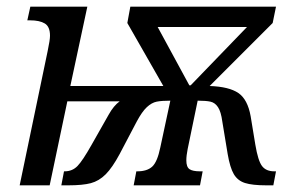

<svg xmlns="http://www.w3.org/2000/svg" viewBox="-20 -556 877 576"><path d="M123 -403Q130 -436 130 -449Q130 -476 114.5 -485.5Q99 -495 70 -495H62L71 -536H242L191 -298H470L362 -487L371 -536H808L798 -487L609 -298Q667 -296 695 -277Q723 -258 732 -207L746 -122Q754 -74 766 -58Q778 -42 803 -42H808L800 0H779Q737 0 715 -7Q693 -14 681.5 -33.5Q670 -53 663 -94L647 -191Q643 -221 634 -234.5Q625 -248 611.5 -251Q598 -254 573 -254L543 -109Q539 -89 539 -75Q539 -55 548.5 -48.5Q558 -42 580 -42H588L580 0H381L389 -42H392Q421 -42 436.5 -56Q452 -70 461 -114L491 -254Q465 -254 450 -251Q435 -248 420.5 -234.5Q406 -221 390 -191L339 -94Q317 -53 297 -33Q277 -13 252.5 -6.5Q228 0 185 0H164L172 -42H174Q197 -42 212.5 -58Q228 -74 255 -122L306 -212Q321 -239 339 -252H182L129 0H39ZM552 -300 721 -475H453L548 -300Z"/></svg>

Font: Noto Serif Narrow
Style: Italic
Weight: 400
Width: 4
Italic angle: -12°
Designer: Monotype Design Team
Foundry: Monotype Imaging Inc.
Version: Version 1.001